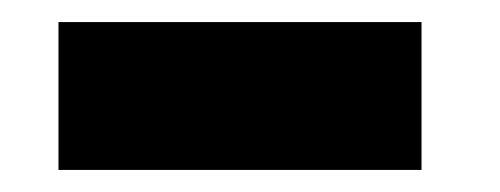

<svg xmlns="http://www.w3.org/2000/svg" viewBox="-20 -756 453 174"><path d="M33 -602V-736H362V-602Z"/></svg>

Font: Piazzolla SC Black
Style: Regular
Weight: 900
Designer: Juan Pablo del Peral
Foundry: Huerta Tipografica
Version: Version 1.330